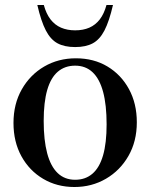

<svg xmlns="http://www.w3.org/2000/svg" viewBox="-20 -738 602 769"><path d="M281 -18Q322 -18 350.2 -42.2Q378.5 -66.5 392.8 -115.8Q407 -165 407 -240Q407 -317.5 393 -369.8Q379 -422 351 -448.5Q323 -475 281 -475Q240 -475 211.8 -451Q183.5 -427 169.2 -377.8Q155 -328.5 155 -253.5Q155 -176.5 169 -124Q183 -71.5 211 -44.8Q239 -18 281 -18ZM278 11Q208 11 152.8 -21.8Q97.5 -54.5 65.8 -112.2Q34 -170 34 -245.5Q34 -321.5 67.2 -380Q100.5 -438.5 157 -471.5Q213.5 -504.5 284 -504.5Q355.5 -504.5 410.2 -471.8Q465 -439 496.5 -381.2Q528 -323.5 528 -248Q528 -172 494.5 -113.5Q461 -55 404.2 -22Q347.5 11 278 11ZM281 -616.5Q313 -616.5 337.8 -627.2Q362.5 -638 379.8 -660.5Q397 -683 406.5 -718H432.5Q417.5 -653 398.5 -616.2Q379.5 -579.5 351.5 -564.5Q323.5 -549.5 281 -549.5Q238.5 -549.5 210.5 -564.5Q182.5 -579.5 163.5 -616.2Q144.5 -653 129.5 -718H155.5Q165 -683 182.2 -660.5Q199.5 -638 224.5 -627.2Q249.5 -616.5 281 -616.5Z"/></svg>

Font: Newsreader 60pt Medium
Style: Regular
Weight: 500
Designer: Hugues Gentile
Foundry: Production Type
Version: Version 1.003